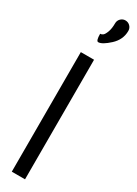

<svg xmlns="http://www.w3.org/2000/svg" viewBox="-269 -1032 745 1043"><g transform="rotate(30 104.0 -510.5)"><path d="M208 -978.5Q208 -923.8 164.6 -883.8Q121.1 -843.8 96.7 -843.8Q83 -843.8 83 -888.7Q91.8 -888.7 100.1 -895Q108.4 -901.4 116.7 -923.3Q125 -945.3 125 -978.5Q125 -996.1 137.2 -1008.3Q149.4 -1020.5 166 -1020.5Q183.6 -1020.5 195.8 -1008.3Q208 -996.1 208 -978.5ZM125 -750V0H42V-750Z"/></g></svg>

Font: okolaks
Style: Regular
Weight: 500
Version: Version 000.6.0